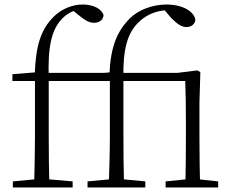

<svg xmlns="http://www.w3.org/2000/svg" viewBox="-20 -831 1033 851"><path d="M37 0H302V-27L176 -38H154L37 -27ZM131 0H199C197 -75 196 -151 196 -226V-482C191 -631 210 -701 256 -749C280 -773 306 -786 338 -789V-798H299V-788L326 -766C355 -742 374 -730 397 -730C422 -730 438 -745 439 -764C430 -793 392 -811 347 -811C302 -811 255 -793 218 -757C161 -700 139 -630 134 -504V-500L158 -512L35 -502V-472H135V-226C135 -151 133 -75 131 0ZM166 -472H477V-508H166ZM368 0H624V-27L508 -38H485L368 -27ZM462 0H530C528 -75 527 -151 527 -226V-484C524 -617 547 -683 589 -727C622 -762 667 -784 723 -786V-797H706V-790L739 -751C765 -725 785 -711 806 -711C829 -711 844 -725 846 -743C840 -782 787 -811 718 -811C659 -811 596 -789 557 -751C499 -693 470 -625 465 -500L489 -512L367 -502V-472H467V-226C467 -151 464 -75 462 0ZM714 0H947V-27L844 -38H823L714 -27ZM801 0H868C865 -48 864 -159 864 -226V-377L868 -511L855 -519L766 -508H497V-472H801C803 -417 804 -361 804 -285V-226C804 -159 803 -48 801 0Z"/></svg>

Font: Source Han Serif TW VF
Style: Regular
Weight: 250
Designer: Ryoko NISHIZUKA 西塚涼子 (kana & ideographs); Frank Grießhammer (Latin, Greek & Cyrillic); Wenlong ZHANG 张文龙 (bopomofo); San
Foundry: Adobe
Version: Version 2.002;hotconv 1.1.0;makeotfexe 2.6.0